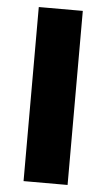

<svg xmlns="http://www.w3.org/2000/svg" viewBox="-51 -722 419 756"><g transform="rotate(5 158.5 -344.0)"><path d="M71.4 0V-688H245.4V0Z"/></g></svg>

Font: Saira Thin
Style: Regular
Weight: 100
Designer: Hector Gatti with collaboration of the Omnibus-Type team
Foundry: Omnibus-Type
Version: Version 1.101